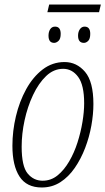

<svg xmlns="http://www.w3.org/2000/svg" viewBox="-20 -821 467 851"><path d="M190 -767 198 -801H427L419 -767ZM220 -631Q195 -631 195 -663Q195 -680 202.5 -691.5Q210 -703 224 -703Q249 -703 249 -671Q249 -649 239.5 -640Q230 -631 220 -631ZM352 -631Q326 -631 326 -663Q326 -680 334 -691.5Q342 -703 355 -703Q380 -703 380 -671Q380 -649 371 -640Q362 -631 352 -631ZM165 10Q98 10 66.5 -38.5Q35 -87 35 -175Q35 -240 50.5 -305.5Q66 -371 96 -425.5Q126 -480 169 -513Q212 -546 266 -546Q320 -546 357 -502.5Q394 -459 394 -360Q394 -315 385 -264.5Q376 -214 357.5 -165.5Q339 -117 311.5 -77Q284 -37 247.5 -13.5Q211 10 165 10ZM169 -20Q206 -20 235 -43.5Q264 -67 286.5 -105.5Q309 -144 323.5 -189.5Q338 -235 345.5 -280.5Q353 -326 353 -363Q353 -444 326.5 -480Q300 -516 260 -516Q218 -516 184.5 -484Q151 -452 126.5 -400Q102 -348 89 -288Q76 -228 76 -171Q76 -84 102.5 -52Q129 -20 169 -20Z"/></svg>

Font: Noto Serif ExtraCondensed ExtraLight
Style: Italic
Weight: 200
Width: 2
Italic angle: -12°
Designer: Monotype Design Team
Foundry: Monotype Imaging Inc.
Version: Version 2.014; ttfautohint (v1.8.4.7-5d5b)